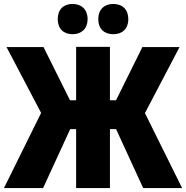

<svg xmlns="http://www.w3.org/2000/svg" viewBox="-28 -951 941 971"><path d="M264 -854C264 -805 294 -778 339 -778C384 -778 415 -806 415 -854C415 -903 384 -931 339 -931C294 -931 264 -904 264 -854ZM469 -854C469 -805 499 -778 545 -778C591 -778 621 -806 621 -854C621 -903 591 -931 545 -931C500 -931 469 -904 469 -854ZM-8 0H190L327 -298H357V0H528V-298H559L696 0H893L705 -379L880 -713H692L559 -444H528V-714H357V-444H326L192 -713H5L180 -380Z"/></svg>

Font: Noto Sans Condensed Black
Style: Regular
Weight: 900
Width: 3
Designer: Monotype Design Team
Foundry: Monotype Imaging Inc.
Version: Version 2.013